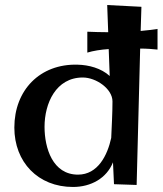

<svg xmlns="http://www.w3.org/2000/svg" viewBox="-20 -715 646 763"><path d="M606 -600C586 -597 563 -594 539 -592L542 -688L406 -695L410 -587C387 -587 346 -588 327 -589V-506C350 -513 381 -518 412 -520L416 -413C382 -444 333 -457 288 -458C139 -462 37 -357 37 -208C37 -71 131 28 270 28C342 28 404 -7 429 -70L433 17L523 20L537 -522C562 -522 588 -520 606 -518ZM427 -312C427 -265 424 -215 422 -167C407 -98 369 -21 290 -21C189 -21 157 -127 157 -211C157 -304 202 -407 309 -407C362 -407 427 -362 427 -312Z"/></svg>

Font: Original Surfer
Style: Regular
Weight: 400
Designer: Astigmatic (AOETI)
Foundry: Astigmatic (AOETI)
Version: Version 1.001